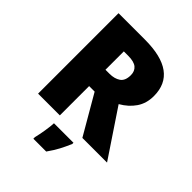

<svg xmlns="http://www.w3.org/2000/svg" viewBox="-258 -849 1205 1205"><g transform="rotate(45 344.5 -246.5)"><path d="M311 -714Q602 -714 602 -503Q602 -438 569.5 -390.5Q537 -343 481 -311L689 0H470L319 -260H270V0H77V-714ZM308 -568H270V-405H306Q350 -405 378.5 -424.5Q407 -444 407 -494Q407 -529 384 -548.5Q361 -568 308 -568ZM452 72Q435 112 417 146Q399 180 370 221H256V207Q264 175 271 132Q278 89 279 61H452Z"/></g></svg>

Font: Noto Sans Syriac Eastern Black
Style: Regular
Weight: 900
Designer: Patrick Giasson and the Monotype Design Team
Foundry: Monotype Imaging Inc.
Version: Version 3.001; ttfautohint (v1.8.4.7-5d5b)